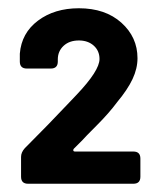

<svg xmlns="http://www.w3.org/2000/svg" viewBox="-20 -861 383 465"><path d="M31 -433V-481Q31 -492 40 -502Q99 -561 147 -612L166 -632Q221 -690 221 -718Q221 -738 207 -750.5Q193 -763 171 -763Q148 -763 134 -750Q120 -737 120 -717V-712Q120 -695 103 -695H45Q28 -695 28 -712V-731Q32 -781 72 -811Q112 -841 171 -841Q235 -841 274 -806Q313 -771 313 -720Q313 -695 301 -669.5Q289 -644 264 -614Q244 -587 214.5 -557.5Q185 -528 180 -522L159 -501Q157 -499 157.5 -496.5Q158 -494 162 -494H303Q320 -494 320 -477V-433Q320 -416 303 -416H48Q31 -416 31 -433Z"/></svg>

Font: Barlow
Style: Bold
Weight: 700
Designer: Jeremy Tribby
Foundry: Jeremy Tribby
Version: Version 1.101 August 23, 2024